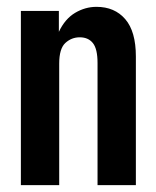

<svg xmlns="http://www.w3.org/2000/svg" viewBox="-20 -541 456 561"><path d="M41 0V-509H152V-448Q170 -486 199.5 -503.5Q229 -521 262 -521Q315 -521 346 -485Q377 -449 377 -376V0H265V-357Q265 -398 251.5 -415Q238 -432 213 -432Q189 -432 171 -415.5Q153 -399 153 -355V0Z"/></svg>

Font: Special Gothic Condensed Medium
Style: Regular
Weight: 500
Width: 3
Designer: Alistair McCready
Foundry: Monolith
Version: Version 1.000; ttfautohint (v1.8.4.7-5d5b)